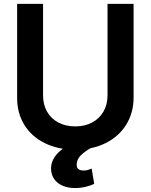

<svg xmlns="http://www.w3.org/2000/svg" viewBox="-20 -747 763 973"><path d="M524.9 -727.3H657V-252.1Q656.6 -174.7 619.5 -115.1Q582.4 -55.4 515.6 -22Q448.9 11.4 361.5 11.4Q273.4 11.4 206.3 -22Q139.2 -55.4 102.8 -115.1Q66.4 -174.7 66.8 -252.1V-727.3H198.2V-263.5Q198.2 -217.7 218 -182Q237.9 -146.3 275 -126.4Q312.1 -106.5 361.5 -106.5Q410.5 -106.5 447.4 -126.4Q484.4 -146.3 504.6 -182Q524.9 -217.7 524.9 -263.5ZM360.8 206Q324.2 206 296.7 193.9Q269.2 181.8 253.9 159.3Q238.6 136.7 238.6 105.8Q239 82 250.5 59.5Q262.1 36.9 285.7 16.9Q309.3 -3.2 344.5 -18.5L446.7 -0.7Q409.4 19.9 388.8 41Q368.3 62.1 368.6 87.4Q368.3 102.3 376.8 109.6Q385.3 116.8 403.4 117.2Q415.1 117.2 424.5 114.5Q433.9 111.9 444.6 107.2Q444.6 107.2 444.6 107.2Q444.6 107.2 444.6 107.2L457.4 184.7Q442.1 192.8 415 199.4Q387.8 206 360.8 206Z"/></svg>

Font: Riot Sans
Style: Regular
Weight: 400
Designer: Rasmus Andersson
Foundry: rsms
Version: Version 3.005